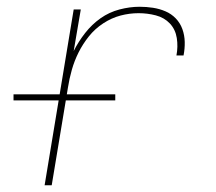

<svg xmlns="http://www.w3.org/2000/svg" viewBox="-20 -548 640 568"><path d="M112 0 198 -520H219L198 -397Q212 -425 232 -450.5Q252 -476 277.5 -494Q303 -512 333.5 -520Q364 -528 393 -528Q413 -528 432.5 -525Q452 -522 469.5 -514.5Q487 -507 500 -493.5Q513 -480 519.5 -462Q526 -444 526.5 -424Q527 -404 523 -384H502Q507 -410 503 -435.5Q499 -461 482.5 -478.5Q466 -496 441 -502.5Q416 -509 390 -509Q363 -509 336.5 -502Q310 -495 285.5 -479Q261 -463 243 -440.5Q225 -418 212.5 -393Q200 -368 192.5 -341.5Q185 -315 181 -289L133 0ZM20 -251V-269H321V-251Z"/></svg>

Font: Iosevka Thin Extended
Style: Italic
Weight: 100
Width: 7
Italic angle: -9°
Monospace: yes
Designer: Belleve Invis
Foundry: Belleve Invis
Version: Version 32.5.0; ttfautohint (v1.8.4)